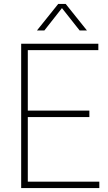

<svg xmlns="http://www.w3.org/2000/svg" viewBox="-20 -964 556 984"><path d="M88.5 0V-740H484V-707H122.5V-397H438V-364H122.5V-33H489V0ZM169.5 -808 278.5 -944H316.5L425.5 -808H388L297.5 -922.5L207.5 -808Z"/></svg>

Font: Encode Sans Semi Condensed Thin
Style: Regular
Weight: 100
Width: 4
Designer: Multiple Designers
Foundry: Impallari Type
Version: Version 3.000; ttfautohint (v1.8.3) -l 8 -r 50 -G 200 -x 14 